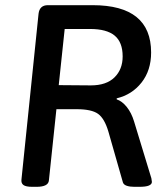

<svg xmlns="http://www.w3.org/2000/svg" viewBox="-20 -720 650 742"><path d="M105 2Q80 2 70.5 -5Q61 -12 63 -27L129 -667Q133 -700 165 -700H338Q564 -700 564 -517Q564 -448 527 -401Q490 -354 431 -340V-336Q452 -329 470 -306.5Q488 -284 498 -251L565 -31Q567 -21 567 -17Q567 -8 555.5 -3Q544 2 518 2H499Q482 2 470 -2Q458 -6 455 -15L399 -211Q384 -262 359 -280Q334 -298 276 -298H198L169 -23Q167 2 121 2ZM207 -391 331 -390Q391 -390 422.5 -421Q454 -452 454 -502Q454 -557 423 -582.5Q392 -608 328 -608H230Z"/></svg>

Font: Asap Medium
Style: Italic
Weight: 500
Italic angle: -6°
Designer: Pablo Cosgaya
Foundry: Omnibus-Type
Version: Version 3.001; ttfautohint (v1.8.3)